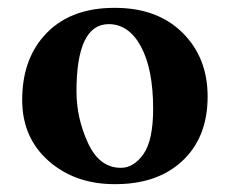

<svg xmlns="http://www.w3.org/2000/svg" viewBox="-20 -464 591 494"><path d="M259.8 -401.9Q176.8 -401.9 176.8 -229Q176.8 -160.2 206.3 -96.2Q235.8 -32.2 291 -32.2Q324.2 -32.2 349.1 -67.6Q374 -103 374 -184.1Q374 -286.1 342.8 -344Q311.5 -401.9 259.8 -401.9ZM37.1 -207Q37.1 -307.1 91.8 -370.1Q156.2 -444.3 275.9 -443.8Q384.8 -443.8 449.5 -379.9Q514.2 -315.9 514.2 -215.8Q514.2 -107.9 445.8 -46.9Q381.8 10.3 274.9 9.8Q172.9 9.8 105 -50Q37.1 -109.9 37.1 -207Z"/></svg>

Font: Linux Libertine
Style: Bold
Weight: 700
Designer: Philipp H. Poll
Foundry: Philipp H. Poll
Version: Version 5.0.3